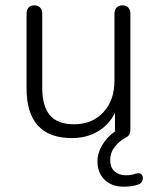

<svg xmlns="http://www.w3.org/2000/svg" viewBox="-20 -512 593 723"><path d="M80 -460Q80 -475 87.5 -483.5Q95 -492 109 -492Q123 -492 131 -483.5Q139 -475 139 -460V-183Q139 -112 168 -78Q197 -44 259 -44Q327 -44 369 -89Q411 -134 411 -209V-460Q411 -475 419 -483.5Q427 -492 441 -492Q455 -492 463 -483.5Q471 -475 471 -460V-25Q471 -2 454 6Q429 19 412 41Q395 63 395 90Q395 119 411.5 133.5Q428 148 454 148Q473 148 491 142L500 140Q509 140 513.5 145.5Q518 151 518 159Q518 166 514 172.5Q510 179 503 182Q479 191 446 191Q401 191 374 165Q347 139 347 96Q347 64 365 34Q383 4 414 -18Q413 -21 413 -27V-87Q390 -41 347.5 -16.5Q305 8 251 8Q80 8 80 -180Z"/></svg>

Font: SN Pro Light
Style: Regular
Weight: 300
Designer: Tobias Whetton
Foundry: Supernotes
Version: Version 1.002